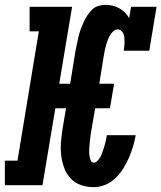

<svg xmlns="http://www.w3.org/2000/svg" viewBox="-42 -763 665 791"><path d="M344 8Q317 8 292 -0.5Q267 -9 249.5 -27.5Q232 -46 223 -70Q214 -94 210.5 -120.5Q207 -147 209 -174Q211 -201 215 -228L230 -317H186L133 0H-22V-101H30L118 -634H80V-735H255L202 -418H247L269 -553Q272 -568 275 -582.5Q278 -597 281.5 -612Q285 -627 290 -641Q295 -655 301.5 -669.5Q308 -684 316.5 -697.5Q325 -711 336.5 -722.5Q348 -734 363 -738.5Q378 -743 393 -743Q408 -743 422.5 -739.5Q437 -736 450 -728.5Q463 -721 473 -711Q483 -701 490 -688L498 -735H603L573 -554H468Q469 -563 470 -571.5Q471 -580 471 -589Q471 -598 470.5 -606.5Q470 -615 467 -622.5Q464 -630 457.5 -636Q451 -642 443 -642Q433 -642 424.5 -634Q416 -626 410.5 -616.5Q405 -607 401.5 -597Q398 -587 395 -577Q392 -567 390 -557Q388 -547 386 -536L367 -418H428L411 -317H350L332 -212Q331 -204 330 -195.5Q329 -187 328 -179Q327 -171 326.5 -163Q326 -155 325.5 -147Q325 -139 325.5 -131Q326 -123 327.5 -115.5Q329 -108 332.5 -100.5Q336 -93 344 -93Q352 -93 358.5 -99.5Q365 -106 369.5 -113Q374 -120 377 -128Q380 -136 382.5 -143.5Q385 -151 387.5 -159Q390 -167 392 -175Q394 -183 395.5 -190.5Q397 -198 398 -206H517Q513 -182 506 -159Q499 -136 489 -113Q479 -90 465.5 -68.5Q452 -47 433.5 -29Q415 -11 391.5 -1.5Q368 8 344 8Z"/></svg>

Font: Iosevka Slab Extended Oblique
Style: Bold
Weight: 700
Width: 7
Italic angle: -9°
Monospace: yes
Designer: Belleve Invis
Foundry: Belleve Invis
Version: Version 11.1.1; ttfautohint (v1.8.3)